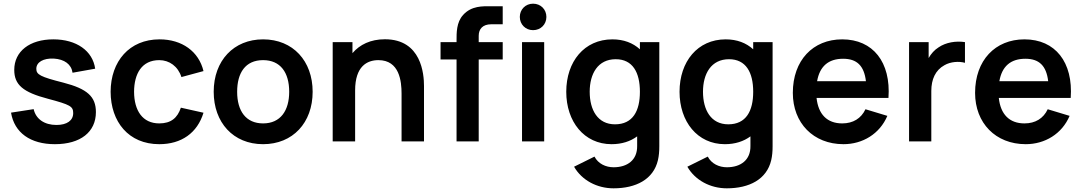

<svg xmlns="http://www.w3.org/2000/svg" viewBox="-20 -769 5884 1044"><path d="M278.5 15C417.5 15 501.5 -51 501.5 -159.5C501.5 -243.5 454.5 -286 325 -319.5C198.5 -351.5 177.5 -363.5 177.5 -395C177.5 -431 215.5 -453 272 -450.5C330.5 -447 368 -419.5 374.5 -373.5L497.5 -395.5C484 -492.5 396 -555 270 -555C141.5 -555 57.5 -490 57.5 -389C57.5 -308 105 -267.5 240.5 -232C362.5 -199.5 378 -190.5 378 -154C378 -114 344.5 -89.5 287 -89.5C221 -89.5 175 -122 163 -175.5L40 -156.5C58 -47.5 145 15 278.5 15Z M846 15C966.5 15 1053 -46 1086.5 -156L963.5 -183.5C945 -128 910 -98 846 -98C755.5 -98 709.5 -167 709 -270C709.5 -369 751.5 -442 846 -442C901 -442 948 -408 966.5 -350L1086.5 -382.5C1061 -489 970 -555 847.5 -555C683.5 -555 582 -435.5 581.5 -270C582 -107 679 15 846 15Z M1410.5 15C1572 15 1680 -101.5 1680 -270C1680 -437 1573.5 -555 1410.5 -555C1251 -555 1142 -439.5 1142 -270C1142 -103 1248 15 1410.5 15ZM1410.5 -98C1317.5 -98 1269.5 -165 1269.5 -270C1269.5 -372 1313.5 -442 1410.5 -442C1505 -442 1552.5 -374.5 1552.5 -270C1552.5 -168.5 1506 -98 1410.5 -98Z M2073 -555.5C1995 -555.5 1936 -526.5 1896.5 -480V-540H1789V0H1911V-277.5C1911 -408.5 1976 -442 2037.5 -442C2152.5 -442 2163.5 -326.5 2163.5 -260V0H2285.5V-301.5C2285.5 -365.5 2272 -555.5 2073 -555.5Z M2878.5 -605C2920.5 -605 2951 -636.5 2951 -677C2951 -717.5 2920.5 -749 2878.5 -749C2837.5 -749 2806.5 -717.5 2806.5 -677C2806.5 -636.5 2837.5 -605 2878.5 -605ZM2498 -687.5C2461.5 -647.5 2462.5 -589.5 2462.5 -548.5V-540H2375.5V-445.5H2462.5V0H2583V-445.5H2713.5V-540H2583V-574.5C2583 -611.5 2605 -637 2651 -637H2713.5V-735H2646C2606.5 -735 2543.5 -738.5 2498 -687.5ZM2939 0V-540H2818.5V0Z M3459.5 -501C3421.5 -535.5 3371.5 -555 3310 -555C3157 -555 3059 -434 3059 -270C3059 -108 3156 15 3305.5 15C3361.5 15 3408 -0.5 3444.5 -27.5V24C3446 101 3391.5 140.5 3316.5 140.5C3274 140.5 3232.5 121.5 3212.5 82.5L3101.5 137.5C3143.5 211 3226 255 3316 255C3438 255 3533 206.5 3557.5 102C3563 78 3565 54 3565 26V-540H3459.5ZM3324 -93C3230 -93 3186.5 -171 3186.5 -270C3186.5 -368 3231 -447 3328 -447C3420 -447 3459.5 -375.5 3459.5 -270C3459.5 -165.5 3421 -93 3324 -93Z M4075.5 -501C4037.5 -535.5 3987.5 -555 3926 -555C3773 -555 3675 -434 3675 -270C3675 -108 3772 15 3921.5 15C3977.5 15 4024 -0.5 4060.5 -27.5V24C4062 101 4007.5 140.5 3932.5 140.5C3890 140.5 3848.5 121.5 3828.5 82.5L3717.5 137.5C3759.5 211 3842 255 3932 255C4054 255 4149 206.5 4173.5 102C4179 78 4181 54 4181 26V-540H4075.5ZM3940 -93C3846 -93 3802.5 -171 3802.5 -270C3802.5 -368 3847 -447 3944 -447C4036 -447 4075.5 -375.5 4075.5 -270C4075.5 -165.5 4037 -93 3940 -93Z M4811 -236.5C4825 -431 4727 -555 4559.5 -555C4400.5 -555 4291 -441 4291 -264C4291 -100 4402.5 15 4566.5 15C4670.5 15 4763.5 -41 4805 -139L4686 -175C4662.5 -125 4618.5 -98 4559.5 -98C4477.5 -98 4429.5 -147.5 4420 -236.5ZM4564.5 -449.5C4639 -449.5 4678.5 -412 4688.5 -327.5H4423C4437 -407.5 4483.5 -449.5 4564.5 -449.5Z M5083.5 -511.5C5061 -497.5 5043 -477 5029.5 -453.5V-540H4923V0H5044V-274.5C5044 -337 5066 -387.5 5115.5 -414.5C5149 -434 5194.5 -436.5 5227 -427.5V-540C5178.5 -547.5 5123.5 -539 5083.5 -511.5Z M5802 -236.5C5816 -431 5718 -555 5550.5 -555C5391.5 -555 5282 -441 5282 -264C5282 -100 5393.5 15 5557.5 15C5661.5 15 5754.5 -41 5796 -139L5677 -175C5653.5 -125 5609.5 -98 5550.5 -98C5468.5 -98 5420.5 -147.5 5411 -236.5ZM5555.5 -449.5C5630 -449.5 5669.5 -412 5679.5 -327.5H5414C5428 -407.5 5474.5 -449.5 5555.5 -449.5Z"/></svg>

Font: Hauora
Style: Bold
Weight: 700
Designer: Wayne Shih
Foundry: WCYS
Version: Version 1.001;hotconv 1.0.109;makeotfexe 2.5.65596